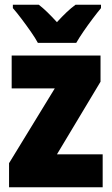

<svg xmlns="http://www.w3.org/2000/svg" viewBox="-20 -786 470 806"><path d="M411 0H18V-101L210 -415H29V-553H402V-443L219 -138H411ZM139 -606Q129 -625 109.5 -653Q90 -681 69.5 -708Q49 -735 34 -752V-766H143Q161 -752 179 -734.5Q197 -717 219 -693Q241 -717 260 -735Q279 -753 297 -766H404V-752Q389 -734 369 -707.5Q349 -681 330.5 -654Q312 -627 300 -606Z"/></svg>

Font: Noto Sans Thai Cond Blk
Style: Regular
Weight: 900
Width: 3
Designer: Monotype Design Team
Foundry: Monotype Imaging Inc.
Version: Version 2.002; ttfautohint (v1.8.4.7-5d5b)